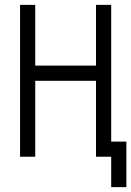

<svg xmlns="http://www.w3.org/2000/svg" viewBox="-20 -645 540 790"><path d="M437.5 0Q437.5 0 437.5 125H500V-62.5H437.5V-625H375Q375 -625 375 -375H125Q125 -375 125 -625H62.5Q62.5 -625 62.5 0H125V-312.5H375V0Z"/></svg>

Font: Unifont
Style: Regular
Weight: 500
Version: Version 15.1.04